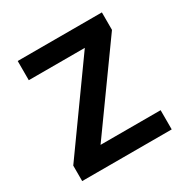

<svg xmlns="http://www.w3.org/2000/svg" viewBox="-130 -651 739 761"><g transform="rotate(-30 239.0 -270.0)"><path d="M442.9 0H33.2V-70.8L306.2 -452.1H49.8V-540H435.1V-460L168 -87.9H442.9Z"/></g></svg>

Font: OpenSans-Semibold
Style: Regular
Weight: 600
Foundry: Ascender Corporation
Version: Version 1.10